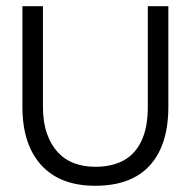

<svg xmlns="http://www.w3.org/2000/svg" viewBox="-20 -583 617 617"><path d="M286 14Q173 14 112.5 -52.5Q52 -119 52 -240V-563H118V-240Q118 -190 131 -153.5Q144 -117 166.5 -93Q189 -69 219.5 -58Q250 -47 286 -47Q338 -47 375.5 -66.5Q413 -86 434 -129Q455 -172 455 -240V-563H521V-240Q521 -117 461.5 -51.5Q402 14 286 14Z"/></svg>

Font: Darker Grotesque Medium
Style: Regular
Weight: 500
Designer: Gabriel Lam
Foundry: TypeRant
Version: Version 1.000;gftools[0.9.28]